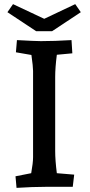

<svg xmlns="http://www.w3.org/2000/svg" viewBox="-20 -904 434 929"><path d="M55 -51 131 -66Q140 -116 140 -144V-561Q140 -582 132 -638L57 -651L62 -710Q152 -705 178 -705Q244 -705 326 -710L330 -646L255 -639Q247 -577 247 -531V-174Q247 -128 255 -66L339 -59L332 0H199Q138 0 60 5ZM194 -813 344 -884 371 -845 232 -753H155L16 -845L43 -884Z"/></svg>

Font: Andada Pro SemiBold
Style: Regular
Weight: 600
Designer: Carolina Giovagnoli
Foundry: Huerta Tipografica
Version: Version 3.005